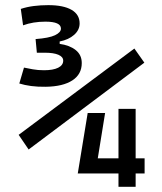

<svg xmlns="http://www.w3.org/2000/svg" viewBox="-20 -723 626 743"><path d="M157.2 -387.2Q126.5 -386.7 100.6 -390.1Q74.7 -393.6 54.7 -399.9L72.8 -461.4Q87.4 -458.5 106.9 -454.8Q126.5 -451.2 150.4 -451.2Q185.5 -451.2 205.1 -460.9Q224.6 -470.7 224.6 -488.3Q224.6 -502.9 206.1 -511Q187.5 -519 153.8 -519H122.6L117.7 -571.8Q169.9 -575.7 192.9 -586.7Q215.8 -597.7 215.8 -612.3Q215.8 -639.2 155.8 -639.2Q107.9 -639.2 69.3 -625L60.5 -688.5Q84 -696.3 110.6 -699.7Q137.2 -703.1 167 -703.1Q225.1 -703.1 256.6 -685.1Q288.1 -667 288.1 -632.3Q288.1 -606.9 266.8 -588.1Q245.6 -569.3 210.9 -562.5V-553.2Q249.5 -547.9 272.9 -529.3Q296.4 -510.7 296.4 -479Q296.4 -435.5 260 -411.9Q223.6 -388.2 157.2 -387.2ZM280.8 -51.8 281.2 -53.2 319.3 -285.6H386.7L358.4 -110.4H438.5V-301.8H504.9V-110.4H539.6V-51.8H504.9V0H438.5V-51.8ZM90.8 -144.5 52.2 -201.2 500 -535.2 538.6 -480.5Z"/></svg>

Font: Cascadia Code NF SemiLight
Style: Regular
Weight: 350
Monospace: yes
Designer: Aaron Bell
Foundry: Saja Typeworks
Version: Version 2404.023; ttfautohint (v1.8.4)